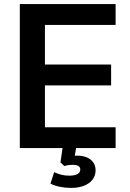

<svg xmlns="http://www.w3.org/2000/svg" viewBox="-20 -725 637 940"><path d="M77 0V-705H546V-603H200V-409H524V-307H200V-102H546V0ZM329 195Q300 195 273 189.5Q246 184 227 174L245 118Q263 126 280.5 130.5Q298 135 319 135Q345 135 359 127.5Q373 120 373 105Q373 94 364.5 88Q356 82 336 82Q326 82 317 83Q308 84 295 88L276 70L289 -20H356L343 56L311 45Q323 41 335 39Q347 37 357 37Q385 37 405 45.5Q425 54 436.5 70Q448 86 448 109Q448 135 433 154.5Q418 174 391 184.5Q364 195 329 195Z"/></svg>

Font: NunitoSans3
Style: Bold
Weight: 700
Designer: Vernon Adams
Foundry: Vernon Adams
Version: Version 3.101;gftools[0.9.27]